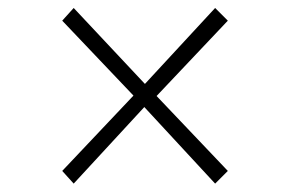

<svg xmlns="http://www.w3.org/2000/svg" viewBox="-20 -516 709 469"><path d="M306 -282.5 132 -465.5 160 -496.5 334 -311 505.5 -496.5 536.5 -465.5 362.5 -281.5 536.5 -98.5 505.5 -67.5 332.5 -254.5 160 -67.5 132 -98.5Z"/></svg>

Font: Merriweather 144pt Medium
Style: Regular
Weight: 500
Version: Version 2.100